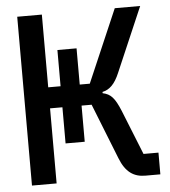

<svg xmlns="http://www.w3.org/2000/svg" viewBox="-51 -744 702 791"><g transform="rotate(-5 300.0 -349.0)"><path d="M202.4 -160.9H281.6V-310.4H323.2L414.1 -81C436.8 -22.7 470.5 0 518.1 0H580.3V-89.8H518.5L444.6 -274.1C421.9 -329.2 405.5 -346.9 372.5 -353.7V-359C401.3 -365.1 423.7 -385.3 443.2 -431.8L557.9 -698.2H452.8L323.2 -397.4H281.6V-547.2H202.4V-397.4H151.3V-698.2H49.4V0H151.3V-310.4H202.4Z"/></g></svg>

Font: Margiela Mono Medium
Style: Regular
Weight: 500
Designer: Mike Abbink, Paul van der Laan, Pieter van Rosmalen
Foundry: Bold Monday
Version: Version 2.003 2021